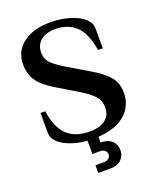

<svg xmlns="http://www.w3.org/2000/svg" viewBox="-160 -773 881 1074"><g transform="rotate(-20 280.5 -236.0)"><path d="M273 17Q232 17 192 9Q152 1 119 -14.5Q86 -30 66.5 -52.5Q47 -75 47 -103V-220H75Q91 -116 139.5 -72Q188 -28 272 -28Q310 -28 338.5 -39Q367 -50 382.5 -71.5Q398 -93 398 -125Q398 -168 370.5 -196.5Q343 -225 295 -254L172 -328Q104 -368 76 -410Q48 -452 48 -507Q48 -586 108.5 -632Q169 -678 272 -678Q313 -678 353 -670Q393 -662 426 -646.5Q459 -631 478.5 -609Q498 -587 498 -558V-441H470Q453 -545 406 -589Q359 -633 283 -633Q247 -633 220.5 -621Q194 -609 180 -587.5Q166 -566 166 -536Q166 -494 194.5 -468Q223 -442 270 -414L393 -341Q461 -301 492.5 -262.5Q524 -224 524 -169Q524 -83 459 -33Q394 17 273 17ZM236 206V160H286Q305 160 315.5 150.5Q326 141 326 128Q326 114 315.5 104.5Q305 95 286 95H241V0H306V50Q348 50 372 71Q396 92 396 128Q396 163 372 184.5Q348 206 306 206Z"/></g></svg>

Font: El Messiri
Style: Regular
Weight: 400
Designer: Mohamed Gaber
Foundry: Kief Type Foundry
Version: Version 2.020